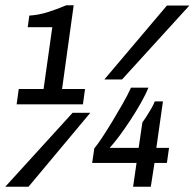

<svg xmlns="http://www.w3.org/2000/svg" viewBox="-56 -707 737 727"><path d="M7 -312 15 -370H109L142 -604H49L55 -648Q89 -650 123 -660.5Q157 -671 195 -687H223L179 -370H266L258 -312ZM-36 0 219 -280H286L52 0ZM339 -406 576 -686H661L406 -406ZM448 0 461 -90H293L301 -145Q312 -158 330 -185Q348 -212 368.5 -246Q389 -280 408.5 -314Q428 -348 440 -375H506Q495 -348 476.5 -315.5Q458 -283 437 -251Q416 -219 395.5 -191.5Q375 -164 359 -147H469L483 -243Q490 -253 499.5 -267.5Q509 -282 517.5 -297Q526 -312 530 -323H561L536 -147H584L576 -90H529L515 0Z"/></svg>

Font: Chivo Mono Medium
Style: Italic
Weight: 500
Italic angle: -8.05°
Monospace: yes
Designer: Hector Gatti
Foundry: Omnibus-Type
Version: Version 1.008